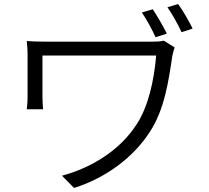

<svg xmlns="http://www.w3.org/2000/svg" viewBox="-20 -877 1040 954"><path d="M794 -675C778 -671 756 -670 737 -670H217C174 -670 139 -671 113 -673C115 -652 117 -631 117 -609V-395C117 -377 116 -357 113 -334H194C192 -358 191 -380 191 -395V-601H756C746 -481 718 -350 660 -261C578 -132 437 -44 288 -4L348 57C509 6 645 -97 726 -224C798 -335 818 -477 836 -598C838 -607 844 -632 848 -641ZM812 -841C836 -806 863 -759 882 -717L937 -735C917 -776 889 -824 865 -857ZM685 -815C709 -779 735 -732 753 -692L809 -710C790 -748 761 -798 739 -831Z"/></svg>

Font: Noto Sans CJK JP DemiLight
Style: Regular
Weight: 350
Designer: Ryoko NISHIZUKA (kana & ideographs); Paul D. Hunt (Latin, Greek & Cyrillic); Wenlong ZHANG (bopomofo); Sandoll Communica
Foundry: Adobe Systems Incorporated
Version: Version 1.004;PS 1.004;hotconv 1.0.82;makeotf.lib2.5.63406